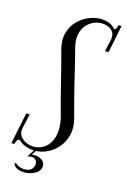

<svg xmlns="http://www.w3.org/2000/svg" viewBox="-136 -765 627 948"><g transform="rotate(15 177.0 -291.0)"><path d="M30.4 94.9 35.8 88Q45.1 99.5 64.8 105.2Q84.5 110.9 103.6 105.8Q122.6 100.8 129.5 81.6Q133.6 69.2 130.6 59Q127.5 48.8 117.9 43.2Q108.2 37.6 92.2 41.4H82.8L108.4 2.8H118L101.4 30Q116.8 25.8 133.7 30.4Q150.6 35 161.1 47.1Q171.6 59.2 168.2 76.8Q163.9 96.4 145 107.9Q126.1 119.4 102.2 122.4Q78.4 125.4 58.1 118.7Q37.8 112 30.4 94.9ZM5.1 0H-10.9L22.1 -160.5H40.1L23.4 -87Q18.1 -61.2 30 -44.5Q41.9 -27.8 61.4 -19.6Q81 -11.4 99.2 -11.4Q124.8 -11.4 146.8 -23.8Q168.9 -36.1 182.6 -60.8Q196.4 -85.4 198.6 -121.6Q200.9 -157.8 186.8 -205Q181 -223.8 174.2 -250.2Q167.5 -276.8 159.4 -308.1Q151.4 -339.5 143 -373.4Q134.6 -407.2 126 -440.9Q117.4 -474.5 109 -504.9Q95 -554.2 105.3 -592.2Q115.6 -630.1 140.5 -655.6Q165.4 -681 196.6 -693.8Q227.8 -706.5 255.9 -706.5Q280.6 -706.5 300.8 -698.6Q320.9 -690.8 333.4 -674.4Q340.4 -676.4 343.4 -681.1Q346.4 -685.9 349 -699H365L336.4 -557.9H318L331.4 -616.2Q336.8 -642.9 327.6 -658.1Q318.4 -673.2 300.8 -680Q283.2 -686.8 264.9 -686.8Q246.2 -686.8 225.8 -677.7Q205.4 -668.6 189.4 -649.9Q173.5 -631.2 167.6 -602.2Q161.6 -573.1 172.2 -533.4Q178.2 -509.1 185.4 -481.8Q192.5 -454.5 199.4 -424.8Q206.4 -395.1 213.7 -365.4Q221 -335.6 228.3 -306.8Q235.6 -278 242.6 -251.6Q249.5 -225.2 255.8 -202.8Q269.1 -155.6 260.3 -117.3Q251.5 -79 228.4 -51.3Q205.2 -23.6 174 -8.6Q142.8 6.5 110.9 6.5Q86.6 6.5 63.3 -1.8Q40 -10 24.9 -25.9Q14.6 -25.2 10.9 -18.4Q7.1 -11.6 5.1 0Z"/></g></svg>

Font: Emberly Black
Style: Italic
Weight: 900
Italic angle: -12°
Designer: Rajesh Rajput
Foundry: Rajesh Rajput
Version: Version 1.000